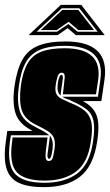

<svg xmlns="http://www.w3.org/2000/svg" viewBox="-28 -765 454 792"><path d="M153 7Q89 7 51 -10Q13 -27 -0.5 -68Q-14 -109 -4 -181L2 -225H106L105 -226Q51 -253 36.5 -296.5Q22 -340 32 -411Q42 -479 64.5 -519Q87 -559 130 -576.5Q173 -594 242 -594Q426 -594 403 -436L390 -348H314Q357 -325 370.5 -289Q384 -253 373 -183Q358 -80 302.5 -36.5Q247 7 153 7ZM155 -11Q240 -11 291.5 -50Q343 -89 356 -183Q364 -237 357.5 -267Q351 -297 328.5 -314.5Q306 -332 266 -349L265 -350L260 -353Q254 -355 254 -355L255 -354Q239 -359 228 -366H376L386 -436Q406 -576 239 -576Q177 -576 138 -560Q99 -544 78.5 -507.5Q58 -471 50 -411Q41 -347 53.5 -307Q66 -267 115 -243Q136 -232 150.5 -224Q165 -216 175 -207H17L13 -181Q0 -84 34.5 -47.5Q69 -11 155 -11ZM156 -20Q74 -20 41.5 -54.5Q9 -89 22 -181L24 -198H168L163 -158Q158 -120 161 -111Q164 -101 173 -101Q184 -101 188 -110Q192 -119 197 -151Q201 -181 194 -197Q187 -213 168.5 -224.5Q150 -236 119 -251Q73 -274 61.5 -311.5Q50 -349 58 -411Q66 -469 85.5 -503Q105 -537 142 -551.5Q179 -566 238 -566Q395 -566 377 -436L368 -376H231L233 -390Q235 -409 236.5 -422.5Q238 -436 239 -446Q240 -465 226 -465Q215 -465 210 -450.5Q205 -436 202 -416Q198 -389 205 -376.5Q212 -364 227 -357Q242 -350 261 -341Q300 -326 321 -308.5Q342 -291 348.5 -262.5Q355 -234 347 -183Q335 -94 285.5 -57Q236 -20 156 -20ZM222 -371Q206 -384 210 -416Q211 -432 216 -444Q219 -456 225 -456Q233 -456 231 -439Q230 -431 228 -418.5Q226 -406 224 -390ZM174 -110Q170 -110 168 -119Q167 -123 168.5 -132.5Q170 -142 172 -158L178 -205Q193 -187 189 -151Q187 -138 185.5 -130Q184 -122 182 -118Q179 -110 174 -110ZM90 -620 223 -745H307L404 -620H285L251 -649L210 -620ZM123 -634H207L254 -666L292 -634H375L299 -731H227ZM140 -641 229 -724H295L360 -641H295L255 -675L206 -641Z"/></svg>

Font: Alumni Sans Collegiate One
Style: Italic
Weight: 400
Italic angle: -8°
Designer: Robert E. Leuschke
Foundry: Robert E. Leuschke
Version: Version 1.100